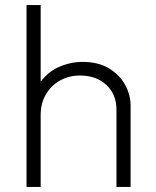

<svg xmlns="http://www.w3.org/2000/svg" viewBox="-20 -740 617 760"><path d="M85 0V-720H141V-392L130 -401Q163 -452 210.2 -473.5Q257.5 -495 306 -495Q369.5 -495 412 -469Q454.5 -443 475.8 -403.2Q497 -363.5 497 -323V0H441V-306Q441 -366 401.5 -403.5Q362 -441 296 -441Q253 -441 217.8 -421.5Q182.5 -402 161.8 -366.8Q141 -331.5 141 -285V0Z"/></svg>

Font: Geologica Cursive Thin
Style: Regular
Weight: 250
Designer: Sindre Bremnes, Frode Helland
Foundry: Monokrom Skriftforlag AS
Version: Version 1.010;gftools[0.9.28]